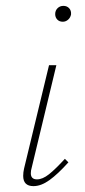

<svg xmlns="http://www.w3.org/2000/svg" viewBox="-20 -630 290 654"><path d="M59 -31Q59 -43 62 -56L147 -408H172L88 -59Q85 -49 85 -40Q85 -19 106 -19Q125 -19 147 -36.5Q169 -54 201 -89L213 -77Q177 -37 148.5 -16.5Q120 4 94 4Q59 4 59 -31ZM168 -582Q168 -594 176 -602Q184 -610 196 -610Q208 -610 215.5 -602Q223 -594 222 -581Q220 -570 212 -563Q204 -556 194 -556Q182 -556 175 -563.5Q168 -571 168 -582Z"/></svg>

Font: Ysabeau Extralight
Style: Italic
Weight: 200
Italic angle: -12°
Designer: Christian Thalmann (Catharsis Fonts)
Version: Version 0.003